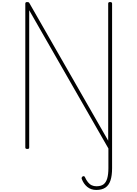

<svg xmlns="http://www.w3.org/2000/svg" viewBox="-20 -1440 1341 1874"><path d="M1074 201Q1074 275 1058 322Q1042 369 1008 391.5Q974 414 920 414Q868 414 831.5 384Q795 354 777 304Q776 298 778 292.5Q780 287 784 284Q792 278 799 279.5Q806 281 809 289Q822 318 838.5 338.5Q855 359 875.5 368.5Q896 378 921 378Q965 378 990 359.5Q1015 341 1026.5 301.5Q1038 262 1038 201V9L265 -1340V-1Q265 7 261 10.5Q257 14 246 14Q227 14 227 -1V-1405Q227 -1413 232 -1416.5Q237 -1420 245 -1420Q254 -1420 258.5 -1418Q263 -1416 266 -1411L1036 -67V-1405Q1036 -1413 1040.5 -1416.5Q1045 -1420 1055 -1420Q1074 -1420 1074 -1405Z"/></svg>

Font: Playwrite BE WAL Thin
Style: Regular
Weight: 250
Version: Version 1.002